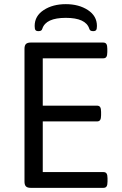

<svg xmlns="http://www.w3.org/2000/svg" viewBox="-20 -905 586 925"><path d="M98 -30V-670Q98 -686 105 -693Q112 -700 128 -700H477Q488 -700 492.5 -693Q497 -686 497 -670V-654Q497 -638 492.5 -631Q488 -624 477 -624H186V-396H447Q458 -396 462.5 -389Q467 -382 467 -366V-350Q467 -334 462.5 -327Q458 -320 447 -320H186V-76H478Q489 -76 493.5 -69Q498 -62 498 -46V-30Q498 -14 493.5 -7Q489 0 478 0H128Q112 0 105 -7Q98 -14 98 -30ZM447 -780Q447 -765 443 -760Q439 -755 429 -755Q421 -755 416.5 -757.5Q412 -760 410 -767Q393 -819 297 -819Q201 -819 184 -767Q182 -760 177.5 -757.5Q173 -755 165 -755Q155 -755 151 -760Q147 -765 147 -780Q147 -828 190.5 -856.5Q234 -885 297 -885Q360 -885 403.5 -856.5Q447 -828 447 -780Z"/></svg>

Font: Asap-Regular
Style: Regular
Weight: 400
Designer: Pablo Cosgaya
Foundry: Omnibus-Type
Version: Version 2.000; ttfautohint (v1.8)